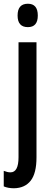

<svg xmlns="http://www.w3.org/2000/svg" viewBox="-37 -766 278 1026"><path d="M57 -683Q57 -746 112 -746Q165 -746 165 -683Q165 -621 112 -621Q57 -621 57 -683ZM38 240Q6 240 -17 230V147Q3 155 19 155Q62 155 62 74V-540H158V75Q158 160 127 199.5Q96 239 38 240Z"/></svg>

Font: Noto Sans Lao UI ExtCond Med
Style: Regular
Weight: 500
Width: 2
Designer: Monotype Design Team
Foundry: Monotype Imaging Inc.
Version: Version 2.000; ttfautohint (v1.8.4.7-5d5b)